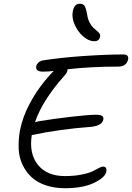

<svg xmlns="http://www.w3.org/2000/svg" viewBox="-20 -1040 705 1026"><path d="M482.9 -819.8Q454.1 -819.8 424.6 -845.5Q395 -871.1 378.7 -909.2Q362.3 -947.3 369.1 -980Q377.4 -1020 405.8 -1020Q424.3 -1020 431.6 -1009.3Q439 -998.5 445.8 -961.9Q449.2 -938 458.5 -920.2Q467.8 -902.3 477.8 -892.8Q487.8 -883.3 497.1 -875.7Q506.3 -868.2 511.5 -861.1Q516.6 -854 515.1 -845.2Q512.2 -831.5 504.9 -825.7Q497.6 -819.8 482.9 -819.8ZM328.1 -34.2Q270.5 -34.2 224.4 -49.8Q178.2 -65.4 148.4 -93.3Q118.7 -121.1 100.3 -159.9Q82 -198.7 79.8 -245.1Q77.6 -291.5 86.9 -344.2Q101.1 -415 137.5 -483.9Q173.8 -552.7 221.2 -609.9Q254.9 -649.9 267.1 -661.1Q239.3 -657.2 209 -657.2Q189 -657.2 179.9 -664.8Q170.9 -672.4 173.8 -686Q175.3 -695.8 184.3 -704.8Q193.4 -713.9 207 -716.8Q301.8 -731.9 424.1 -740.5Q546.4 -749 641.1 -749Q654.8 -749 660.6 -742.2Q666.5 -735.4 665 -724.1Q656.7 -684.1 611.8 -684.1Q465.3 -684.1 340.8 -669.9Q342.8 -655.3 321.8 -632.8Q207 -503.9 167 -387.2Q170.9 -388.2 192.9 -393.1Q271 -405.8 360.1 -416Q449.2 -426.3 491.2 -426.8Q517.1 -426.8 525.9 -420.4Q534.7 -414.1 532.2 -400.9Q524.9 -364.7 451.2 -360.8Q387.2 -356.4 304 -345Q220.7 -333.5 168.9 -321.8Q158.7 -318.8 149.9 -318.8Q134.3 -219.2 182.6 -159.2Q231 -99.1 327.1 -99.1Q377 -99.1 416.5 -107.2Q456.1 -115.2 474.4 -124.5Q492.7 -133.8 507.8 -141.8Q522.9 -149.9 529.8 -149.9Q552.7 -149.9 547.9 -122.1Q542 -91.3 482.2 -62.7Q422.4 -34.2 328.1 -34.2Z"/></svg>

Font: Shantell Sans Bouncy
Style: Italic
Weight: 300
Italic angle: -11.31°
Designer: Stephen Nixon, Anya Danilova, Shantell Martin
Foundry: Arrow Type
Version: Version 1.006;[9816181b4]